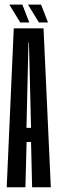

<svg xmlns="http://www.w3.org/2000/svg" viewBox="-20 -796 246 816"><path d="M8.5 0H88L93 -192.5H112L116.5 0H196L165 -675.5H38.5ZM92.5 -252.5 101 -616H103L112 -252.5ZM145.5 -700.5H184L154.5 -776.5H99ZM66 -700.5H104.5L75 -776.5H19.5Z"/></svg>

Font: Anybody UltraCondensed
Style: Regular
Weight: 400
Width: 1
Version: Version 1.113;gftools[0.9.25]